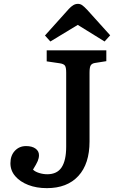

<svg xmlns="http://www.w3.org/2000/svg" viewBox="-20 -961 603 995"><path d="M223 14Q169 14 126.5 -2.5Q84 -19 59 -48Q34 -77 34 -115Q34 -155 57 -179.5Q80 -204 115 -204Q146 -204 164 -191Q182 -178 182 -157Q182 -142 175.5 -126.5Q169 -111 151 -82Q162 -71 183 -64.5Q204 -58 225 -58Q276 -58 299.5 -94Q323 -130 323 -201V-585Q323 -612 316.5 -621Q310 -630 290 -633L222 -643V-700H531V-644L474 -635Q458 -633 451 -623.5Q444 -614 444 -585V-228Q444 -112 386 -49Q328 14 223 14ZM241 -746 213 -777 337 -915Q348 -927 359.5 -934Q371 -941 384 -941Q396 -941 406 -934Q416 -927 432 -910L551 -778L522 -746L383 -832Z"/></svg>

Font: Literata Medium
Style: Regular
Weight: 500
Designer: Latin by Veronika Burian and Jose Scaglione. Greek by Irene Vlachou. Cyrillic by Vera Evstafieva.
Foundry: TypeTogether
Version: Version 3.103; ttfautohint (v1.8.4.7-5d5b);gftools[0.9.29]